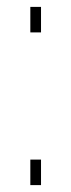

<svg xmlns="http://www.w3.org/2000/svg" viewBox="-20 -537 207 557"><path d="M68 -443V-517H99V-443ZM68 0V-74H99V0Z"/></svg>

Font: Raleway-v4020 ExtraLight
Style: Regular
Weight: 275
Designer: Matt McInerney, Pablo Impallari, Rodrigo Fuenzalida
Foundry: Matt McInerney, Pablo Impallari, Rodrigo Fuenzalida
Version: Version 4.020;PS 004.020;hotconv 1.0.88;makeotf.lib2.5.64775